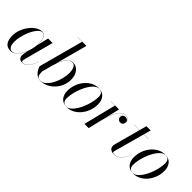

<svg xmlns="http://www.w3.org/2000/svg" viewBox="108 -1643 2547 2547"><g transform="rotate(45 1381.0 -370.0)"><path d="M156.5 10Q89.5 10 59.8 -32.8Q30 -75.5 30 -152.5Q30 -210 51 -266.2Q72 -322.5 107.5 -368.5Q143 -414.5 186.2 -442.2Q229.5 -470 273.5 -470Q309.5 -470 327 -448.8Q344.5 -427.5 349.8 -394Q355 -360.5 355 -324Q355 -291 348.8 -253.5Q342.5 -216 330.5 -178.5Q318.5 -141 301.2 -107.2Q284 -73.5 261.8 -47Q239.5 -20.5 213.2 -5.2Q187 10 156.5 10ZM174 1Q204 1 230.8 -19.8Q257.5 -40.5 280 -75.2Q302.5 -110 318.8 -152.8Q335 -195.5 344 -240Q353 -284.5 353 -324Q353 -363 347.2 -395Q341.5 -427 326.2 -446Q311 -465 283 -465Q257 -465 231.5 -441.8Q206 -418.5 183.5 -380.2Q161 -342 143.5 -295.8Q126 -249.5 116 -203Q106 -156.5 106 -117.5Q106 -56.5 124.8 -27.8Q143.5 1 174 1ZM374 10Q339 10 322.5 -9Q306 -28 306 -58Q306 -66.5 306.5 -73.2Q307 -80 308 -85L319.5 -148.5L342 -222.5L355 -302.5L393 -460H477.5L363 -30Q361 -22.5 361 -14Q361 -5.5 365.8 0.2Q370.5 6 381.5 6Q410.5 6 434.2 -10.2Q458 -26.5 479.5 -61.8Q501 -97 522 -153.5L523.5 -153Q502 -95.5 480.2 -59.5Q458.5 -23.5 433 -6.8Q407.5 10 374 10Z M719 10Q678.5 10 649.8 -9.2Q621 -28.5 602.2 -58.5Q583.5 -88.5 573.5 -120L742.5 -748H658.5V-750H822L645.5 -94.5Q645.5 -46.5 658.2 -19.2Q671 8 716 8Q750.5 8 781 -14.2Q811.5 -36.5 836.5 -73.5Q861.5 -110.5 879.5 -155.8Q897.5 -201 907.2 -248.2Q917 -295.5 917 -337Q917 -392.5 899.2 -428Q881.5 -463.5 847 -463.5Q815 -463.5 789.2 -443.5Q763.5 -423.5 743.8 -389.8Q724 -356 708.8 -314.5Q693.5 -273 681.5 -230H679.5Q694 -285 711.5 -329.2Q729 -373.5 750.2 -404.8Q771.5 -436 798 -452.5Q824.5 -469 856.5 -469Q918 -469 957 -418.8Q996 -368.5 996 -287.5Q996 -229 974 -175.5Q952 -122 913.5 -80.2Q875 -38.5 825 -14.2Q775 10 719 10Z M1212 10Q1136.5 10 1100 -36Q1063.5 -82 1063.5 -149.5Q1063.5 -215 1085.2 -273Q1107 -331 1144.5 -375.2Q1182 -419.5 1230.2 -444.8Q1278.5 -470 1331.5 -470Q1407.5 -470 1443.8 -423.8Q1480 -377.5 1480 -310Q1480 -244.5 1458.2 -186.5Q1436.5 -128.5 1399 -84.2Q1361.5 -40 1313.2 -15Q1265 10 1212 10ZM1202 8Q1229.5 8 1255.8 -10.8Q1282 -29.5 1306 -61.5Q1330 -93.5 1350 -134Q1370 -174.5 1384.8 -219Q1399.5 -263.5 1407.8 -307Q1416 -350.5 1416 -387.5Q1416 -424.5 1398 -446Q1380 -467.5 1341.5 -467.5Q1314.5 -467.5 1288 -448.8Q1261.5 -430 1237.5 -398Q1213.5 -366 1193.5 -325.5Q1173.5 -285 1158.8 -240.5Q1144 -196 1135.8 -152.8Q1127.5 -109.5 1127.5 -72Q1127.5 -35.5 1145.8 -13.8Q1164 8 1202 8Z M1535 0 1649 -458H1571V-460H1724L1614 0ZM1653 -173Q1661.5 -209 1673.5 -249.5Q1685.5 -290 1701.2 -329Q1717 -368 1737 -399.8Q1757 -431.5 1782 -450.5Q1807 -469.5 1837.5 -469.5Q1871.5 -469.5 1890.8 -450.8Q1910 -432 1910 -406.5Q1910 -382.5 1896.8 -365.2Q1883.5 -348 1858.5 -348Q1834 -348 1819 -364Q1804 -380 1804 -403.5Q1804 -424 1818 -437.2Q1832 -450.5 1858 -450.5Q1878.5 -450.5 1893.8 -438Q1909 -425.5 1909 -406.5H1908Q1908 -431 1889.8 -449.2Q1871.5 -467.5 1837.5 -467.5Q1807.5 -467.5 1782.8 -448.5Q1758 -429.5 1738.2 -398Q1718.5 -366.5 1703 -327.8Q1687.5 -289 1675.5 -248.8Q1663.5 -208.5 1655 -173Z M2095.5 10Q2064.5 10 2045 0.2Q2025.5 -9.5 2016.2 -25.2Q2007 -41 2007 -58Q2007 -66 2009.5 -80.5Q2012 -95 2016 -110L2138 -560H2218L2074 -36.5Q2072.5 -31.5 2071 -24.8Q2069.5 -18 2069.5 -11Q2069.5 7 2100.5 7Q2127.5 7 2151.8 -4.2Q2176 -15.5 2197.2 -37.2Q2218.5 -59 2237.2 -90.8Q2256 -122.5 2272 -163.5L2273.5 -163Q2252 -108 2225.8 -69.2Q2199.5 -30.5 2167.2 -10.2Q2135 10 2095.5 10ZM2010.5 -458V-460H2280.5V-458Z M2459 10Q2383.5 10 2347 -36Q2310.5 -82 2310.5 -149.5Q2310.5 -215 2332.2 -273Q2354 -331 2391.5 -375.2Q2429 -419.5 2477.2 -444.8Q2525.5 -470 2578.5 -470Q2654.5 -470 2690.8 -423.8Q2727 -377.5 2727 -310Q2727 -244.5 2705.2 -186.5Q2683.5 -128.5 2646 -84.2Q2608.5 -40 2560.2 -15Q2512 10 2459 10ZM2449 8Q2476.5 8 2502.8 -10.8Q2529 -29.5 2553 -61.5Q2577 -93.5 2597 -134Q2617 -174.5 2631.8 -219Q2646.5 -263.5 2654.8 -307Q2663 -350.5 2663 -387.5Q2663 -424.5 2645 -446Q2627 -467.5 2588.5 -467.5Q2561.5 -467.5 2535 -448.8Q2508.5 -430 2484.5 -398Q2460.5 -366 2440.5 -325.5Q2420.5 -285 2405.8 -240.5Q2391 -196 2382.8 -152.8Q2374.5 -109.5 2374.5 -72Q2374.5 -35.5 2392.8 -13.8Q2411 8 2449 8Z"/></g></svg>

Font: Bodoni Moda 96pt
Style: Italic
Weight: 400
Italic angle: -13°
Version: Version 2.004